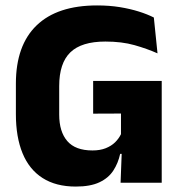

<svg xmlns="http://www.w3.org/2000/svg" viewBox="-20 -673 668 707"><path d="M259 14Q186 14 136.8 -17.5Q87.5 -49 63 -108.8Q38.5 -168.5 38.5 -252.5V-365Q38.5 -506 114.8 -579.5Q191 -653 337.5 -653Q382.5 -653 421 -646.8Q459.5 -640.5 491.2 -630.5Q523 -620.5 546.5 -608.5L560 -476.5Q522 -493.5 475.2 -506.8Q428.5 -520 368 -520Q280 -520 239 -480.2Q198 -440.5 198 -356V-251Q198 -188 227.8 -153.5Q257.5 -119 320.5 -119Q348.5 -119 369.2 -127.2Q390 -135.5 403.8 -149Q417.5 -162.5 425.5 -179V-301L446 -255L323 -254.5V-375H575.5V-106.5H422.5Q415 -72 397.2 -44.8Q379.5 -17.5 346.2 -1.8Q313 14 259 14ZM429 -131.5H575.5V0H424Z"/></svg>

Font: Anek Odia Medium
Style: Bold
Weight: 700
Version: Version 1.003